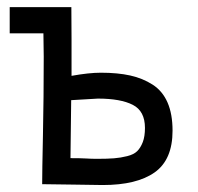

<svg xmlns="http://www.w3.org/2000/svg" viewBox="-20 -518 558 540"><path d="M255.4 -240.7Q255.4 -240.7 180.2 -236.3Q179.7 -195.3 178.2 -73.2Q206.5 -73.2 221.7 -72.3Q236.8 -71.3 252.9 -71.3Q282.7 -71.3 301 -72.8Q319.3 -74.2 337.9 -78.9Q356.4 -83.5 366 -93Q375.5 -102.5 381.6 -118.4Q387.7 -134.3 387.7 -158.2Q387.7 -205.6 353.5 -223.1Q319.3 -240.7 255.4 -240.7ZM180.7 -498Q181.2 -459 181.2 -408.2V-304.7Q230 -313.5 263.7 -313.5Q311 -313.5 346.2 -305.7Q381.3 -297.9 409.2 -280Q437 -262.2 451.2 -229.7Q465.3 -197.3 465.3 -150.4Q465.3 -68.8 415 -33.2Q364.7 2.4 269 2.4Q247.1 2.4 187.7 1.2Q128.4 0 98.6 0Q98.6 -33.7 100.8 -138.7Q103 -243.7 103 -358.9Q103 -386.7 102.5 -394.8Q102.1 -402.8 102.1 -424.3H7.3V-498H147.9Z"/></svg>

Font: Fantasque Sans Mono
Style: Regular
Weight: 400
Monospace: yes
Designer: Jany Belluz
Version: Version 1.8.0 ; ttfautohint (v1.8.2)